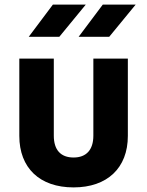

<svg xmlns="http://www.w3.org/2000/svg" viewBox="-20 -805 640 835"><path d="M238 -645 353 -785H210L105 -645ZM455 -645 570 -785H427L322 -645ZM300 10C446 10 536 -74 536 -214V-550H386V-215C386 -153 355 -120 300 -120C244 -120 214 -153 214 -215V-550H64V-214C64 -75 152 10 300 10Z"/></svg>

Font: Tekne LDO ExtraBold
Style: Regular
Weight: 800
Monospace: yes
Designer: Alessio Laiso, Mario Rullo, Paolo Rosset
Foundry: Alessio Laiso
Version: Version 1.000;hotconv 1.0.109;makeotfexe 2.5.65596